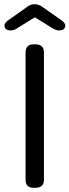

<svg xmlns="http://www.w3.org/2000/svg" viewBox="-20 -889 329 909"><path d="M139 -679H148Q188 -679 188 -640V-38Q188 0 148 0H139Q101 0 101 -38V-640Q101 -679 139 -679ZM31 -745Q1 -745 1 -769Q1 -781 23 -796L112 -859Q126 -869 144 -869Q162 -869 178 -858L267 -796Q289 -781 289 -769Q289 -745 259 -745Q245 -745 231 -754L145 -807L59 -754Q45 -745 31 -745Z"/></svg>

Font: Merge One
Style: Regular
Weight: 400
Designer: Kosal Sen
Foundry: Philatype
Version: Version 1.001